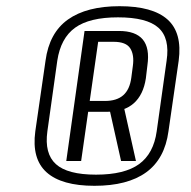

<svg xmlns="http://www.w3.org/2000/svg" viewBox="-20 -840 618 620"><path d="M285 -240Q179 -240 130.5 -283.5Q82 -327 94 -416L127 -644Q139 -734 199.5 -777Q260 -820 366 -820Q473 -820 521 -777Q569 -734 557 -644L524 -416Q512 -327 452 -283.5Q392 -240 285 -240ZM333 -490H381L419 -320H371ZM290 -276Q382 -276 429 -310Q476 -344 486 -416L518 -644Q529 -717 491.5 -750.5Q454 -784 361 -784Q269 -784 222.5 -750.5Q176 -717 165 -644L133 -416Q123 -344 160.5 -310Q198 -276 290 -276ZM253 -740H364Q418 -740 441 -712.5Q464 -685 456 -629L451 -587Q443 -534 412 -506.5Q381 -479 327 -479H263L267 -514H319Q357 -514 378 -532.5Q399 -551 404 -589L409 -627Q414 -663 400.5 -684Q387 -705 347 -705H286L299 -719L242 -320H194Z"/></svg>

Font: Pathway Extreme Condensed Thin
Style: Italic
Weight: 250
Width: 3
Italic angle: -8°
Version: Version 1.001;gftools[0.9.26]